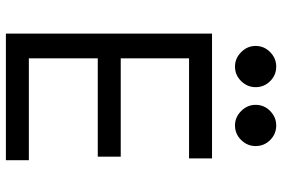

<svg xmlns="http://www.w3.org/2000/svg" viewBox="-173 -785 958 652"><g transform="rotate(90 306.0 -459.0)"><path d="M94 0V-700H518V-622H178V-390H512V-312H178V-78H524V0ZM406 -778Q378 -778 357 -799Q336 -820 336 -848Q336 -877 357 -897.5Q378 -918 406 -918Q435 -918 455.5 -897.5Q476 -877 476 -848Q476 -820 455.5 -799Q435 -778 406 -778ZM206 -778Q178 -778 157 -799Q136 -820 136 -848Q136 -877 157 -897.5Q178 -918 206 -918Q235 -918 255.5 -897.5Q276 -877 276 -848Q276 -820 255.5 -799Q235 -778 206 -778Z"/></g></svg>

Font: Space Mono
Style: Regular
Weight: 400
Monospace: yes
Designer: Colophon Foundry + Benjamin Critton
Foundry: Colophon Foundry & Benjamin Critton
Version: Version 1.003; ttfautohint (v1.8.4.7-5d5b)